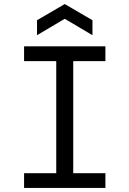

<svg xmlns="http://www.w3.org/2000/svg" viewBox="-20 -929 640 949"><path d="M99 0V-73H258V-627H99V-700H501V-627H342V-73H501V0ZM163 -755V-829L300 -909L437 -829V-755L302 -835H298Z"/></svg>

Font: DM Mono
Style: Regular
Weight: 400
Designer: Colophon Foundry
Foundry: Colophon Foundry
Version: Version 1.000; ttfautohint (v1.8.2.53-6de2)